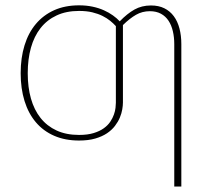

<svg xmlns="http://www.w3.org/2000/svg" viewBox="-20 -521 784 720"><path d="M660 178.5H633.5V-355.5Q633.5 -381.5 628.2 -404Q623 -426.5 612 -443.2Q601 -460 583.5 -469.5Q566 -479 542 -479Q513.5 -479 490 -465.5Q466.5 -452 441 -427V-136.5Q441 -125.5 438.5 -110.8Q436 -96 429.5 -80.2Q423 -64.5 411.2 -49Q399.5 -33.5 381.2 -21.2Q363 -9 337.2 -1.5Q311.5 6 276.5 6Q224 6 183.2 -11.8Q142.5 -29.5 114.5 -62.5Q86.5 -95.5 72 -142.2Q57.5 -189 57.5 -246.5Q57.5 -304 72 -351Q86.5 -398 114.5 -431.2Q142.5 -464.5 183.2 -482.8Q224 -501 276.5 -501Q304 -501 327.2 -496Q350.5 -491 369.5 -482.5Q388.5 -474 403.5 -463.2Q418.5 -452.5 429 -441Q457 -470 484.2 -485.2Q511.5 -500.5 546 -500.5Q575 -500.5 596.2 -490Q617.5 -479.5 631.8 -460.2Q646 -441 653 -414.2Q660 -387.5 660 -355.5ZM276.5 -15Q308.5 -15 331.2 -22Q354 -29 369.2 -40Q384.5 -51 393.5 -64.5Q402.5 -78 407.2 -91.5Q412 -105 413.2 -116.8Q414.5 -128.5 414.5 -135.5V-423Q405.5 -433 393.2 -443Q381 -453 364.5 -461.2Q348 -469.5 326.2 -474.8Q304.5 -480 276.5 -480Q228.5 -480 192.5 -463.2Q156.5 -446.5 132.2 -415.8Q108 -385 96 -342Q84 -299 84 -246.5Q84 -194 96 -151.5Q108 -109 132.2 -78.5Q156.5 -48 192.5 -31.5Q228.5 -15 276.5 -15Z"/></svg>

Font: Lato Thin
Style: Regular
Weight: 200
Designer: Lukasz Dziedzic
Foundry: tyPoland Lukasz Dziedzic
Version: Version 2.007; 2014-02-27